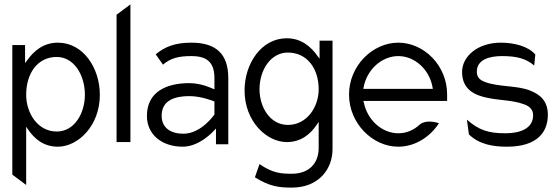

<svg xmlns="http://www.w3.org/2000/svg" viewBox="-20 -656 2547 873"><path d="M99 185V-80L107 -68C137 -24 179 11 243 11C334 11 434 -83 434 -225C434 -345 360 -462 243 -462C178 -462 134 -425 103 -381L94 -369V-451H36V138ZM238 -397C317 -397 366 -314 366 -225C366 -143 320 -58 238 -58C151 -58 99 -142 99 -225C99 -323 151 -397 238 -397Z M573 -10V-636L510 -589V-10Z M811 11C889 11 953 -62 953 -62L962 -72V0H1018V-301C1018 -412 961 -462 850 -462C773 -462 728 -442 688 -409L721 -362C756 -392 793 -401 850 -401C921 -401 955 -373 955 -300V-250L947 -253C947 -253 897 -278 841 -278C733 -278 648 -236 648 -129C648 -44 716 11 811 11ZM841 -219C896 -219 951 -196 951 -196L955 -195V-135L954 -134C954 -134 895 -48 814 -48C758 -48 715 -73 715 -130C715 -201 777 -219 841 -219Z M1284 -10C1348 -10 1391 -45 1421 -90L1429 -102V16C1429 91 1381 134 1307 134C1260 134 1220 132 1160 90L1139 150C1206 193 1252 197 1307 197C1429 197 1492 113 1492 22V-471H1433V-389L1424 -401C1393 -445 1349 -482 1284 -482C1167 -482 1092 -365 1092 -245C1092 -103 1193 -10 1284 -10ZM1289 -417C1376 -417 1429 -345 1429 -250C1429 -170 1376 -88 1289 -88C1207 -88 1160 -170 1160 -250C1160 -337 1210 -417 1289 -417Z M1791 11C1865 11 1934 -31 1976 -96C1960 -101 1915 -112 1889 -90C1862 -65 1829 -50 1791 -50C1717 -50 1650 -110 1634 -191L1632 -197H2013V-227C2013 -358 1908 -462 1791 -462C1674 -462 1567 -357 1567 -226C1567 -95 1674 11 1791 11ZM1633 -258C1648 -340 1716 -401 1791 -401C1866 -401 1933 -340 1947 -258L1948 -252H1632Z M2202 -210C2250 -200 2314 -200 2359 -183C2381 -176 2404 -163 2404 -132C2404 -71 2344 -50 2279 -50C2203 -50 2158 -63 2103 -112L2112 -45C2158 0 2220 11 2285 11C2425 11 2471 -57 2471 -134C2471 -197 2436 -226 2391 -244C2333 -268 2246 -260 2186 -283C2167 -290 2148 -301 2148 -330C2148 -385 2205 -401 2263 -401C2331 -401 2373 -389 2409 -358L2414 -408C2382 -446 2317 -462 2257 -462C2151 -462 2081 -399 2081 -329C2081 -249 2138 -222 2202 -210Z"/></svg>

Font: Charger Pro
Style: LitNar
Weight: 300
Designer: Jasper
Foundry: Cannot Into Space Fonts
Version: Version 1.09